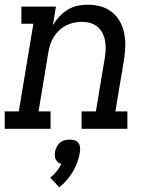

<svg xmlns="http://www.w3.org/2000/svg" viewBox="-30 -548 650 817"><path d="M-10 0V-74H50L112 -447H61V-520H208L195 -441Q207 -461 223 -478Q239 -495 258.5 -507Q278 -519 300 -523.5Q322 -528 344 -528Q372 -528 399 -520.5Q426 -513 447 -496Q468 -479 481 -455Q494 -431 499 -404Q504 -377 503 -348Q502 -319 497 -290L461 -74H512V0H317V-74H378L416 -302Q419 -321 419.5 -339Q420 -357 417 -374.5Q414 -392 406 -407.5Q398 -423 385 -434Q372 -445 354.5 -450Q337 -455 319 -455Q302 -455 285 -451.5Q268 -448 252 -440Q236 -432 222.5 -419.5Q209 -407 199.5 -392Q190 -377 184.5 -360.5Q179 -344 176 -327L134 -74H185V0ZM222 249 184 208Q199 196 211 181Q223 166 231 150Q224 148 217.5 143Q211 138 207.5 131Q204 124 203.5 115.5Q203 107 204 99Q206 88 211 77.5Q216 67 224.5 59.5Q233 52 244 49Q255 46 266 46Q277 46 287 49Q297 52 303 59.5Q309 67 310.5 77.5Q312 88 310 99Q307 120 299.5 141Q292 162 281 181Q270 200 255 217.5Q240 235 222 249Z"/></svg>

Font: Iosevka Etoile Oblique
Style: Regular
Weight: 400
Italic angle: -9°
Designer: Belleve Invis
Foundry: Belleve Invis
Version: Version 15.5.2; ttfautohint (v1.8.4)